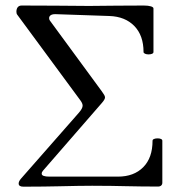

<svg xmlns="http://www.w3.org/2000/svg" viewBox="-20 -685 657 708"><path d="M48.8 -8.3Q48.8 -16.1 57.1 -25.9L271 -269.5Q284.7 -285.2 284.7 -295.4Q284.7 -303.7 276.4 -314.9L43.9 -630.4Q40.5 -634.3 40.5 -641.6Q40.5 -652.3 45.4 -658.4Q50.3 -664.6 60.1 -664.6L184.6 -664.1Q266.6 -663.1 308.6 -663.1Q342.3 -663.1 409.7 -664.1L510.3 -664.6Q526.9 -664.6 536.4 -661.6Q545.9 -658.7 545.9 -653.8V-493.2Q545.9 -488.8 540.5 -486.6Q535.2 -484.4 527.8 -484.4Q520.5 -484.4 514.9 -486.8Q509.3 -489.3 509.3 -493.2Q509.3 -554.2 475.3 -589.1Q441.4 -624 383.3 -626L184.1 -632.8Q172.4 -632.8 166.7 -628.7Q161.1 -624.5 161.1 -618.2Q161.1 -612.8 164.1 -608.9L355.5 -348.1Q361.8 -339.4 364.5 -334.5Q367.2 -329.6 367.2 -325.7Q367.2 -318.4 355.5 -305.2L138.2 -55.2Q133.8 -50.3 133.8 -44.4Q133.8 -33.7 162.6 -33.7H415Q473.6 -33.7 508.1 -68.4Q542.5 -103 542.5 -166Q542.5 -170.4 548.1 -172.6Q553.7 -174.8 561 -174.8Q568.4 -174.8 573.5 -172.6Q578.6 -170.4 578.6 -166V-11.2Q578.6 -4.9 574.5 -1Q570.3 2.9 562.5 2.9Q501.5 2.9 441.4 1.5Q420.9 1 390.6 0.5Q360.4 0 319.8 0Q277.3 0 193.4 2Q171.9 2.4 140.4 2.9Q108.9 3.4 66.4 3.4Q48.8 3.4 48.8 -8.3Z"/></svg>

Font: JuniusX
Style: Regular
Weight: 400
Designer: Peter S. Baker
Foundry: Briery Creek Software
Version: Version 1.004